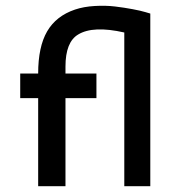

<svg xmlns="http://www.w3.org/2000/svg" viewBox="-20 -643 589 663"><path d="M238.8 -609.9Q269 -620.1 306.9 -622.3Q344.7 -624.5 377.2 -620.6Q409.7 -616.7 438 -611.3Q466.3 -606 482.4 -601.1L499 -596.2V0H409.2V-530.8Q301.3 -555.2 250 -523.9Q206.1 -498 206.1 -413.1V-389.2H313V-304.2H206.1V0H111.8V-304.2H49.8V-389.2H111.8Q111.8 -481.4 142.8 -534.7Q173.8 -587.9 238.8 -609.9Z"/></svg>

Font: Neutral Grotesk
Style: Regular
Weight: 400
Designer: Nawras Khrais
Foundry: Nawras Khrais
Version: Version 1.000;PS 001.000;hotconv 1.0.88;makeotf.lib2.5.64775